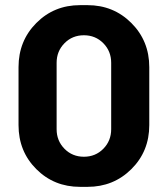

<svg xmlns="http://www.w3.org/2000/svg" viewBox="-20 -716 652 746"><path d="M320 -696Q421 -696 490.5 -626.5Q560 -557 560 -455V-230Q560 -128 490.5 -59Q421 10 320 10H291Q190 10 121 -59Q52 -128 52 -230V-455Q52 -557 121 -626.5Q190 -696 291 -696ZM200 -472V-214Q200 -169 230.5 -138Q261 -107 306 -107Q351 -107 381.5 -138Q412 -169 412 -214V-472Q412 -517 381.5 -548Q351 -579 306 -579Q261 -579 230.5 -548Q200 -517 200 -472Z"/></svg>

Font: Chivo
Style: Bold
Weight: 700
Designer: Hector Gatti
Foundry: Omnibus-Type
Version: Version 1.007;PS 001.007;hotconv 1.0.88;makeotf.lib2.5.64775